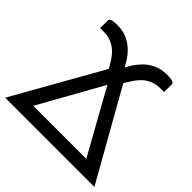

<svg xmlns="http://www.w3.org/2000/svg" viewBox="-194 -893 1062 1062"><g transform="rotate(45 337.0 -362.0)"><path d="M544.9 -78.1Q493.2 -170.9 337.9 -450.2Q285.2 -357.4 129.9 -78.1Q233.4 -78.1 544.9 -78.1ZM686.5 0Q512.7 0 -11.7 0Q61.5 -129.9 281.2 -518.6Q277.3 -524.4 267.6 -541Q237.3 -595.7 199.2 -620.1Q162.1 -643.6 121.1 -643.6Q110.4 -643.6 87.9 -643.6Q87.9 -659.2 87.9 -705.1Q87.9 -723.6 142.6 -723.6Q168 -723.6 192.4 -717.8Q217.8 -711.9 241.2 -697.3Q264.6 -683.6 286.1 -661.1Q307.6 -638.7 325.2 -607.4Q329.1 -600.6 337.9 -585.9Q340.8 -590.8 349.6 -607.4Q368.2 -638.7 389.6 -661.1Q410.2 -683.6 433.6 -697.3Q457 -711.9 482.4 -717.8Q507.8 -723.6 533.2 -723.6Q587.9 -723.6 587.9 -705.1Q587.9 -684.6 587.9 -643.6Q579.1 -643.6 553.7 -643.6Q513.7 -643.6 475.6 -620.1Q438.5 -595.7 407.2 -541Q402.3 -534.2 393.6 -518.6Q466.8 -388.7 686.5 0Z"/></g></svg>

Font: Lato
Style: Regular
Weight: 400
Designer: Lukasz Dziedzic with Adam Twardoch and Botio Nikoltchev
Version: Version 2.015; 2015-08-06; http://www.latofonts.com/